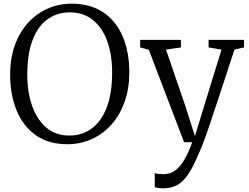

<svg xmlns="http://www.w3.org/2000/svg" viewBox="-20 -771 1350 1041"><path d="M351 11Q248 12.5 177.5 -35.8Q107 -84 71 -169.8Q35 -255.5 35 -366Q35 -454.5 60.5 -525.5Q86 -596.5 131.8 -647Q177.5 -697.5 238 -724.2Q298.5 -751 368 -751Q469 -751 538.8 -704.8Q608.5 -658.5 644.8 -574.5Q681 -490.5 681 -378Q681 -290.5 655.8 -219.2Q630.5 -148 585.5 -97Q540.5 -46 480.5 -18.2Q420.5 9.5 351 11ZM356 -36Q425 -36 477.2 -74.2Q529.5 -112.5 558.8 -188.5Q588 -264.5 588 -378Q588 -474 561.5 -547.5Q535 -621 483.8 -662.5Q432.5 -704 359 -704Q290 -704 238 -666.8Q186 -629.5 157 -554.5Q128 -479.5 128 -366Q128 -270.5 154.5 -196Q181 -121.5 231.8 -78.8Q282.5 -36 356 -36ZM863 250Q849.5 250 837.2 248Q825 246 819 243V167.5Q825 170.5 838.2 172Q851.5 173.5 865 173.5Q883 173.5 902 167.8Q921 162 940.8 144.5Q960.5 127 981 92.2Q1001.5 57.5 1022 0H978L787 -501L740 -514V-555H961V-514L880 -502L985 -196L1037 -33L1087 -197L1181 -502L1111 -514V-555H1303V-514L1251 -502Q1215.5 -392.5 1188.8 -311.5Q1162 -230.5 1143 -173.2Q1124 -116 1111.2 -78.2Q1098.5 -40.5 1090.2 -18Q1082 4.5 1077 16Q1046 92.5 1018.2 144.8Q990.5 197 954.5 223.5Q918.5 250 863 250Z"/></svg>

Font: Merriweather Light
Style: Regular
Weight: 300
Designer: Eben Sorkin
Foundry: Eben Sorkin
Version: Version 2.100